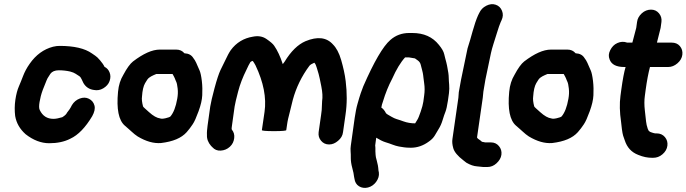

<svg xmlns="http://www.w3.org/2000/svg" viewBox="-20 -703 3350 937"><path d="M515 -349C510 -362 502 -371 490 -377C485 -388 477 -398 468 -409C459 -420 451 -427 445 -431C439 -435 434 -439 429 -442C394 -467 341 -479 271 -479C262 -479 251 -478 239 -475C193 -463 155 -435 125 -392C110 -371 100 -351 93 -333C86 -315 79 -297 72 -281C65 -265 59 -243 55 -216C51 -189 51 -162 54 -137C60 -102 77 -73 105 -48C142 -19 181 -4 220 -4C259 -4 294 -11 323 -26C362 -44 397 -81 430 -136C441 -156 445 -173 441 -188C437 -203 428 -214 414 -221C400 -228 385 -228 369 -222C353 -216 340 -205 331 -190C326 -181 323 -174 319 -169C315 -164 311 -159 307 -153C304 -146 297 -139 284 -131C267 -126 253 -123 241 -123C210 -123 188 -137 174 -166C170 -174 170 -187 173 -205C176 -223 181 -244 189 -265L201 -295C206 -307 209 -316 212 -321L226 -343C234 -354 248 -360 267 -360C286 -360 304 -358 322 -354C334 -351 343 -347 349 -343C355 -339 361 -335 366 -332C371 -329 375 -324 378 -317C381 -310 384 -304 387 -298C398 -279 415 -267 438 -264C454 -261 469 -263 484 -272C499 -281 510 -293 515 -308C520 -323 520 -336 515 -349Z M822 -342C827 -333 831 -326 833 -321C835 -316 837 -310 840 -304C843 -298 845 -288 847 -271C849 -254 848 -238 845 -221C838 -181 827 -153 812 -135C809 -132 801 -129 788 -126C775 -123 766 -123 762 -125C746 -127 728 -137 707 -156L687 -174C681 -179 678 -183 678 -184C673 -203 671 -219 673 -232C675 -262 680 -283 688 -297C696 -311 702 -320 708 -324C714 -328 721 -333 729 -336L743 -342ZM880 -443C870 -455 857 -461 840 -461H760C722 -461 679 -441 629 -403C615 -392 599 -370 582 -338C568 -315 559 -288 556 -255C548 -171 559 -116 589 -90C602 -78 614 -69 623 -60C632 -51 642 -44 652 -37C692 -13 730 -2 766 -5C824 -12 865 -29 891 -58C902 -70 911 -83 920 -96C929 -109 938 -130 949 -160C960 -190 966 -216 967 -238C968 -260 968 -283 965 -308C962 -333 958 -350 954 -359C950 -368 946 -376 943 -384C940 -392 936 -400 931 -409L924 -419C915 -434 901 -442 880 -443Z M1550 -166C1549 -157 1548 -149 1547 -142L1535 -58C1533 -41 1537 -28 1547 -16C1557 -4 1570 2 1586 2C1602 2 1616 -4 1630 -16C1644 -28 1652 -41 1654 -58L1666 -142C1674 -195 1674 -250 1667 -307C1663 -341 1655 -375 1645 -410C1635 -445 1621 -470 1605 -486C1574 -521 1529 -526 1471 -502C1434 -486 1400 -453 1369 -402C1365 -396 1362 -392 1360 -390C1348 -427 1334 -457 1318 -480C1312 -489 1299 -500 1280 -513C1261 -526 1239 -529 1214 -524C1170 -517 1133 -495 1106 -458C1097 -445 1089 -429 1081 -412C1073 -395 1064 -378 1056 -361C1048 -344 1038 -314 1027 -273C1016 -232 1009 -202 1006 -183L993 -90C991 -73 989 -57 990 -44C989 -25 996 -7 1010 9L1017 16C1027 27 1040 33 1057 32C1074 31 1089 25 1102 13C1115 1 1121 -13 1123 -29C1125 -45 1121 -59 1111 -71C1110 -72 1110 -79 1112 -90L1125 -183C1127 -197 1133 -221 1142 -256C1151 -291 1165 -327 1183 -363L1193 -384C1196 -390 1199 -395 1202 -400C1205 -402 1206 -404 1208 -404C1210 -404 1212 -405 1213 -406C1214 -405 1213 -405 1214 -405C1218 -400 1222 -393 1227 -384C1266 -302 1281 -226 1271 -157L1258 -68C1258 -65 1277 -63 1317 -63C1357 -63 1377 -65 1377 -68L1381 -95C1382 -104 1384 -113 1386 -123C1388 -133 1392 -145 1395 -159C1398 -173 1403 -192 1409 -216C1425 -275 1452 -331 1490 -382C1494 -387 1502 -392 1514 -397C1520 -391 1523 -382 1526 -372L1535 -342C1538 -332 1542 -312 1548 -282C1554 -252 1555 -229 1552 -210Z M2005 -418C2007 -417 2012 -413 2019 -408C2026 -403 2031 -396 2033 -388C2035 -380 2037 -371 2040 -361C2043 -351 2044 -343 2045 -337C2046 -331 2047 -317 2050 -297C2053 -277 2053 -257 2050 -237L2046 -207C2044 -194 2040 -178 2033 -158C2026 -138 2021 -125 2017 -119C2013 -113 2010 -107 2006 -101C1987 -101 1967 -104 1948 -111L1934 -116C1929 -118 1922 -120 1915 -122C1908 -124 1900 -128 1891 -133C1882 -138 1876 -142 1872 -144L1864 -150C1857 -164 1849 -173 1841 -178C1842 -187 1845 -197 1849 -208C1861 -248 1876 -285 1894 -319C1914 -364 1935 -399 1957 -423H1975ZM2074 -13C2087 -22 2096 -32 2102 -42C2108 -52 2114 -63 2121 -74C2128 -85 2135 -100 2140 -117C2145 -134 2150 -148 2154 -158C2158 -168 2162 -186 2166 -212L2171 -248C2173 -263 2173 -277 2172 -290C2171 -303 2170 -313 2170 -322C2170 -331 2169 -339 2168 -347C2167 -355 2165 -363 2164 -370C2163 -377 2161 -387 2158 -399C2155 -411 2151 -424 2148 -438C2145 -452 2136 -467 2122 -484C2091 -523 2048 -542 1992 -542H1977C1942 -542 1911 -531 1885 -508C1849 -477 1805 -401 1753 -282C1746 -265 1736 -237 1725 -197C1719 -177 1715 -154 1711 -128L1692 8C1691 17 1690 26 1691 35C1692 44 1692 56 1692 69C1692 82 1694 98 1699 116C1704 134 1707 149 1708 160L1710 170C1712 185 1719 198 1732 206C1745 214 1760 216 1776 212C1792 208 1806 198 1816 184C1826 170 1831 155 1829 139L1827 129C1826 111 1823 96 1819 82C1815 68 1813 59 1813 53C1813 47 1812 41 1812 36V19C1812 13 1811 9 1811 7L1816 -31C1832 -21 1848 -13 1861 -9C1874 -5 1886 -1 1896 3C1906 7 1917 10 1927 12C1937 14 1945 15 1952 16C1959 17 1970 18 1985 18C2016 18 2046 8 2074 -13Z M2230 -314 2219 -253C2218 -244 2218 -235 2217 -226L2188 -25C2186 -12 2187 2 2192 20C2197 38 2213 58 2242 80C2247 84 2251 87 2256 91C2275 102 2292 108 2309 109L2338 112H2359C2375 112 2390 106 2403 94C2416 82 2425 68 2427 52C2429 36 2425 22 2415 10C2405 -2 2392 -8 2376 -8H2355H2348L2338 -10C2335 -10 2332 -11 2331 -12C2330 -13 2328 -15 2324 -18L2314 -25C2311 -27 2310 -29 2308 -32L2336 -226C2337 -235 2338 -245 2339 -256L2349 -315L2376 -444C2379 -458 2383 -472 2388 -488C2393 -504 2399 -523 2406 -545C2413 -567 2418 -583 2423 -594L2428 -605C2435 -620 2436 -635 2430 -650C2424 -665 2414 -675 2399 -680C2384 -685 2369 -683 2353 -675C2337 -667 2326 -655 2319 -640L2313 -628C2304 -608 2295 -581 2286 -549C2277 -517 2271 -495 2267 -484C2263 -473 2260 -461 2258 -449Z M2731 -342C2736 -333 2740 -326 2742 -321C2744 -316 2746 -310 2749 -304C2752 -298 2754 -288 2756 -271C2758 -254 2757 -238 2754 -221C2747 -181 2736 -153 2721 -135C2718 -132 2710 -129 2697 -126C2684 -123 2675 -123 2671 -125C2655 -127 2637 -137 2616 -156L2596 -174C2590 -179 2587 -183 2587 -184C2582 -203 2580 -219 2582 -232C2584 -262 2589 -283 2597 -297C2605 -311 2611 -320 2617 -324C2623 -328 2630 -333 2638 -336L2652 -342ZM2789 -443C2779 -455 2766 -461 2749 -461H2669C2631 -461 2588 -441 2538 -403C2524 -392 2508 -370 2491 -338C2477 -315 2468 -288 2465 -255C2457 -171 2468 -116 2498 -90C2511 -78 2523 -69 2532 -60C2541 -51 2551 -44 2561 -37C2601 -13 2639 -2 2675 -5C2733 -12 2774 -29 2800 -58C2811 -70 2820 -83 2829 -96C2838 -109 2847 -130 2858 -160C2869 -190 2875 -216 2876 -238C2877 -260 2877 -283 2874 -308C2871 -333 2867 -350 2863 -359C2859 -368 2855 -376 2852 -384C2849 -392 2845 -400 2840 -409L2833 -419C2824 -434 2810 -442 2789 -443Z M3066 -495H3041C3024 -501 3009 -500 2993 -493C2977 -486 2966 -474 2958 -458C2950 -442 2949 -428 2955 -413C2964 -388 2988 -376 3027 -376H3033C3026 -353 3019 -316 3012 -265L3008 -235C3003 -198 3004 -155 3011 -108C3012 -99 3013 -88 3015 -73C3017 -58 3019 -48 3021 -41C3023 -34 3026 -27 3029 -18C3040 16 3061 40 3095 53C3119 63 3141 67 3161 67H3168C3184 67 3199 62 3213 50C3227 38 3235 24 3237 8C3239 -8 3235 -22 3225 -34C3215 -46 3201 -52 3185 -52H3178C3174 -52 3169 -54 3162 -56C3155 -58 3151 -60 3149 -62L3145 -66L3141 -75C3137 -87 3134 -99 3133 -110C3132 -120 3130 -138 3127 -164C3124 -190 3124 -214 3127 -235L3131 -265C3137 -309 3144 -346 3152 -376H3241C3257 -376 3272 -382 3286 -394C3300 -406 3308 -420 3310 -436C3312 -452 3308 -466 3298 -478C3288 -490 3274 -495 3258 -495H3186L3204 -567L3208 -596C3210 -612 3206 -626 3196 -638C3186 -650 3173 -656 3157 -656C3141 -656 3125 -650 3112 -638C3099 -626 3091 -612 3089 -596L3085 -567Z"/></svg>

Font: AppleStorm
Style: XbdIta
Weight: 800
Foundry: Cannot Into Space Fonts
Version: Version 1.01